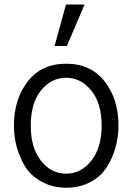

<svg xmlns="http://www.w3.org/2000/svg" viewBox="-20 -831 599 868"><path d="M119.1 -262.7Q119.1 -163.1 165 -104.5Q210.9 -45.9 279.3 -45.9Q346.7 -45.9 392.6 -104.5Q439.5 -163.1 439.5 -262.7Q439.5 -364.3 392.6 -421.9Q345.7 -479.5 279.3 -479.5Q211.9 -479.5 165 -421.9Q119.1 -364.3 119.1 -262.7ZM43 -262.7Q43 -382.8 105.5 -462.9Q167 -543 279.3 -543Q390.6 -543 453.1 -462.9Q515.6 -382.8 515.6 -262.7Q515.6 -211.9 502 -164.1Q489.3 -116.2 461.9 -74.2Q435.5 -33.2 388.7 -7.8Q340.8 17.6 279.3 17.6Q218.8 17.6 171.9 -7.8Q124 -32.2 96.7 -73.2Q70.3 -115.2 56.6 -163.1Q43 -210.9 43 -262.7ZM226.6 -623Q239.3 -669.9 278.3 -810.5Q298.8 -810.5 362.3 -810.5Q342.8 -763.7 282.2 -623Q268.6 -623 226.6 -623Z"/></svg>

Font: Gothic A1
Style: Regular
Weight: 400
Designer: HanYang I&C Co.,Ltd.
Version: Version 2.50